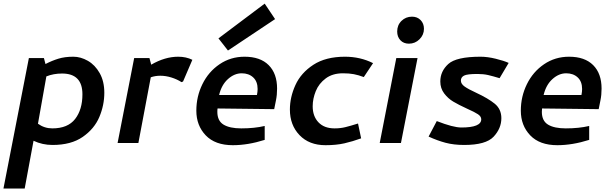

<svg xmlns="http://www.w3.org/2000/svg" viewBox="-32 -808 3456 1085"><path d="M131.2 -480 -12.5 257.5H107.5L157.5 -12.5Q207.5 11.2 265 11.2Q370 11.2 435.6 -34.4Q501.2 -80 529.4 -146.9Q557.5 -213.8 557.5 -283.8Q557.5 -348.8 531.2 -395Q505 -441.2 464.4 -464.4Q423.8 -487.5 382.5 -487.5Q333.8 -487.5 297.5 -476.2Q261.2 -465 225 -446.2L216.2 -480ZM433.8 -275Q433.8 -188.8 392.5 -135.6Q351.2 -82.5 263.8 -82.5Q218.8 -82.5 182.5 -108.8L230 -376.2Q270 -392.5 318.8 -392.5Q433.8 -392.5 433.8 -275Z M726.2 -480 632.5 0H750L820 -371.2Q845 -380 873.8 -380Q905 -380 936.9 -370Q968.8 -360 993.8 -343.8L1002.5 -347.5L1055 -470Q1020 -487.5 975 -487.5Q900 -487.5 822.5 -442.5L812.5 -480Z M1077.5 0ZM1077.5 -182.5Q1077.5 -98.8 1130.6 -43.1Q1183.8 12.5 1283.8 12.5Q1368.8 12.5 1463.8 -17.5V-96.2Q1406.2 -82.5 1331.2 -82.5Q1266.2 -82.5 1231.2 -103.8Q1196.2 -125 1196.2 -176.2Q1196.2 -188.8 1197.5 -195L1517.5 -191.2L1527.5 -241.2Q1533.8 -271.2 1533.8 -307.5Q1533.8 -392.5 1486.2 -440Q1438.8 -487.5 1350 -487.5Q1271.2 -487.5 1208.8 -445Q1146.2 -402.5 1111.9 -332.5Q1077.5 -262.5 1077.5 -182.5ZM1423.8 -305Q1423.8 -290 1420 -271.2H1206.2Q1220 -328.8 1256.2 -361.2Q1292.5 -393.8 1333.8 -393.8Q1373.8 -393.8 1398.8 -370.6Q1423.8 -347.5 1423.8 -305ZM1256.2 -522.5 1522.5 -700 1463.8 -787.5 1202.5 -591.2Z M2023.8 -372.5 2076.2 -451.2Q2003.8 -487.5 1917.5 -487.5Q1808.8 -487.5 1738.8 -441.9Q1668.8 -396.2 1637.5 -327.5Q1606.2 -258.8 1606.2 -188.8Q1606.2 -101.2 1660.6 -44.4Q1715 12.5 1807.5 12.5Q1867.5 12.5 1914.4 1.9Q1961.2 -8.8 2008.8 -26.2L1991.2 -110Q1947.5 -96.2 1919.4 -89.4Q1891.2 -82.5 1858.8 -82.5Q1800 -82.5 1767.5 -116.9Q1735 -151.2 1735 -207.5Q1735 -250 1752.5 -293.1Q1770 -336.2 1808.8 -365Q1847.5 -393.8 1906.2 -393.8Q1941.2 -393.8 1967.5 -388.8Q1993.8 -383.8 2023.8 -372.5Z M2113.8 0ZM2113.8 0H2233.8L2327.5 -480H2207.5ZM2212.5 -630Q2212.5 -666.2 2236.9 -690Q2261.2 -713.8 2296.2 -713.8Q2326.2 -713.8 2345 -694.4Q2363.8 -675 2363.8 -645Q2363.8 -611.2 2338.8 -586.2Q2313.8 -561.2 2278.8 -561.2Q2248.8 -561.2 2230.6 -580.6Q2212.5 -600 2212.5 -630Z M2591.2 11.2Q2713.8 11.2 2757.5 -35.6Q2801.2 -82.5 2801.2 -140Q2801.2 -191.2 2763.8 -221.9Q2726.2 -252.5 2658.8 -283.8Q2615 -303.8 2593.8 -318.8Q2572.5 -333.8 2572.5 -352.5Q2572.5 -371.2 2590 -380.6Q2607.5 -390 2666.2 -390Q2700 -390 2726.9 -383.8Q2753.8 -377.5 2791.2 -366.2L2842.5 -452.5Q2815 -465 2768.8 -476.2Q2722.5 -487.5 2683.8 -487.5Q2546.2 -487.5 2501.2 -446.2Q2456.2 -405 2456.2 -347.5Q2456.2 -308.8 2478.1 -280Q2500 -251.2 2529.4 -233.8Q2558.8 -216.2 2607.5 -193.8Q2650 -175 2668.8 -162.5Q2687.5 -150 2687.5 -133.8Q2687.5 -87.5 2575 -87.5Q2528.8 -87.5 2436.2 -123.8L2390 -36.2Q2438.8 -13.8 2485.6 -1.2Q2532.5 11.2 2591.2 11.2Z M2911.2 -182.5Q2911.2 -98.8 2964.4 -43.1Q3017.5 12.5 3117.5 12.5Q3202.5 12.5 3297.5 -17.5V-96.2Q3240 -82.5 3165 -82.5Q3100 -82.5 3065 -103.8Q3030 -125 3030 -176.2Q3030 -188.8 3031.2 -195L3351.2 -191.2L3361.2 -241.2Q3367.5 -271.2 3367.5 -307.5Q3367.5 -392.5 3320 -440Q3272.5 -487.5 3183.8 -487.5Q3105 -487.5 3042.5 -445Q2980 -402.5 2945.6 -332.5Q2911.2 -262.5 2911.2 -182.5ZM3257.5 -305Q3257.5 -290 3253.8 -271.2H3040Q3053.8 -328.8 3090 -361.2Q3126.2 -393.8 3167.5 -393.8Q3207.5 -393.8 3232.5 -370.6Q3257.5 -347.5 3257.5 -305Z"/></svg>

Font: Cambay
Style: Bold Italic
Weight: 700
Italic angle: -11°
Designer: Pooja Saxena
Foundry: Pooja Saxena
Version: Version 1.006;PS 001.006;hotconv 1.0.70;makeotf.lib2.5.58329